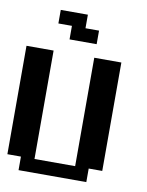

<svg xmlns="http://www.w3.org/2000/svg" viewBox="-84 -811 669 872"><g transform="rotate(10 250.0 -375.0)"><path d="M125 -750H250V-687.5H312.5V-625H187.5V-687.5H125ZM0 -562.5H125V-62.5H312.5V-562.5H437.5V-62.5H375V0H62.5V-62.5H0Z"/></g></svg>

Font: NeoDunggeunmo
Style: Regular
Weight: 400
Monospace: yes
Version: Version 1.600